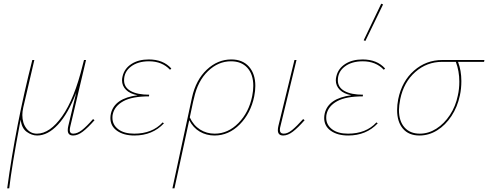

<svg xmlns="http://www.w3.org/2000/svg" viewBox="-20 -731 2644 1040"><path d="M492 -80Q456 -39 428.5 -18Q401 3 376 3Q347 3 347 -26Q347 -36 350 -49L393 -230Q349 -115 294 -56Q239 3 181 3Q152 3 124.5 -17Q97 -37 92 -83L87 -58Q44 169 30 289H19Q65 -52 155 -406H166L106 -149Q101 -126 101 -108Q101 -64 123 -35.5Q145 -7 180 -7Q250 -7 316.5 -101Q383 -195 428 -379L435 -406H446L361 -47Q358 -35 358 -26Q358 -7 376 -7Q399 -7 424 -26.5Q449 -46 484 -86Z M908 -360 901 -353Q858 -399 787 -399Q727 -399 689.5 -370.5Q652 -342 652 -296Q652 -258 688 -238Q724 -218 788 -218L787 -209Q696 -209 648.5 -183Q601 -157 591 -113Q589 -106 589 -93Q589 -55 620.5 -31Q652 -7 707 -7Q805 -7 861 -68L868 -63Q806 3 708 3Q650 3 614 -22.5Q578 -48 578 -92Q578 -104 581 -117Q601 -199 725 -215Q684 -223 662.5 -244.5Q641 -266 641 -296Q641 -306 644 -318Q654 -360 692 -384.5Q730 -409 786 -409Q864 -409 908 -360Z M1363 -266Q1363 -239 1357 -209Q1338 -117 1278.5 -57Q1219 3 1142 3Q1098 3 1062 -18Q1026 -39 1005 -80L925 289H914L1020 -203Q1041 -298 1100 -353.5Q1159 -409 1233 -409Q1294 -409 1328.5 -370Q1363 -331 1363 -266ZM1352 -266Q1352 -328 1320 -363.5Q1288 -399 1231 -399Q1162 -399 1106.5 -345.5Q1051 -292 1031 -200Q1031 -200 1026 -180L1008 -95Q1028 -52 1063.5 -29.5Q1099 -7 1143 -7Q1215 -7 1271.5 -64.5Q1328 -122 1346 -210Q1352 -240 1352 -266Z M1485 -26Q1485 -36 1488 -49L1575 -406H1586L1499 -47Q1496 -37 1496 -28Q1496 -7 1517 -7Q1538 -7 1562.5 -27Q1587 -47 1622 -86L1630 -80Q1594 -39 1566.5 -18Q1539 3 1514 3Q1485 3 1485 -26Z M2066 -360 2059 -353Q2016 -399 1945 -399Q1885 -399 1847.5 -370.5Q1810 -342 1810 -296Q1810 -258 1846 -238Q1882 -218 1946 -218L1945 -209Q1854 -209 1806.5 -183Q1759 -157 1749 -113Q1747 -106 1747 -93Q1747 -55 1778.5 -31Q1810 -7 1865 -7Q1963 -7 2019 -68L2026 -63Q1964 3 1866 3Q1808 3 1772 -22.5Q1736 -48 1736 -92Q1736 -104 1739 -117Q1759 -199 1883 -215Q1842 -223 1820.5 -244.5Q1799 -266 1799 -296Q1799 -306 1802 -318Q1812 -360 1850 -384.5Q1888 -409 1944 -409Q2022 -409 2066 -360ZM1950 -513 2045 -711 2055 -707 1959 -509Z M2602 -396H2461Q2479 -349 2479 -292Q2479 -250 2471 -214Q2458 -152 2425.5 -102.5Q2393 -53 2348 -25Q2303 3 2252 3Q2194 3 2162.5 -34Q2131 -71 2131 -135Q2131 -163 2137 -194Q2157 -291 2222.5 -348.5Q2288 -406 2376 -406H2604ZM2468 -289Q2468 -346 2449 -396H2375Q2292 -396 2229.5 -341Q2167 -286 2148 -194Q2141 -157 2141 -135Q2141 -75 2171 -41Q2201 -7 2254 -7Q2301 -7 2343.5 -34Q2386 -61 2417 -108Q2448 -155 2460 -214Q2468 -249 2468 -289Z"/></svg>

Font: Ysabeau Hairline
Style: Italic
Weight: 100
Italic angle: -12°
Designer: Christian Thalmann (Catharsis Fonts)
Version: Version 0.003